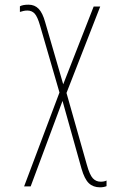

<svg xmlns="http://www.w3.org/2000/svg" viewBox="-20 -556 540 820"><path d="M407 244Q378 244 359.5 226.5Q341 209 328 164L247 -125L111 240H83L234 -161L151 -447Q140 -485 128 -498Q116 -511 97 -511Q87 -511 79.5 -509Q72 -507 65 -505V-529Q77 -536 102 -536Q128 -536 145 -518.5Q162 -501 173 -461L250 -196L380 -528H408L264 -159L351 148Q363 191 376.5 205.5Q390 220 410 220Q425 220 435 215V239Q423 244 407 244Z"/></svg>

Font: Noto Sans Mono ExtraCondensed Thin
Style: Regular
Weight: 100
Width: 2
Designer: Monotype Design Team
Foundry: Monotype Imaging Inc.
Version: Version 2.014; ttfautohint (v1.8.4.7-5d5b)